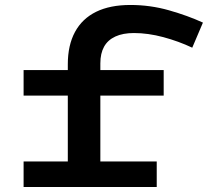

<svg xmlns="http://www.w3.org/2000/svg" viewBox="-20 -753 837 773"><path d="M253 -54V-494Q253 -571 282 -624.5Q311 -678 367 -705.5Q423 -733 505 -733Q585 -733 660.5 -711.5Q736 -690 797 -662L754 -561Q699 -587 637.5 -603.5Q576 -620 519 -620Q475 -620 444.5 -606Q414 -592 399 -565Q384 -538 384 -498V-54ZM75 0V-103H611V0ZM75 -368V-471H639V-368Z"/></svg>

Font: BioRhyme Expanded SemiBold
Style: Regular
Weight: 600
Width: 7
Designer: Aoife Mooney
Foundry: Aoife Mooney Type
Version: Version 1.600;gftools[0.9.33]